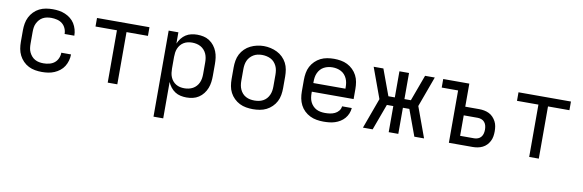

<svg xmlns="http://www.w3.org/2000/svg" viewBox="-51 -965 4903 1615"><g transform="rotate(10 2400.0 -158.0)"><path d="M298 8Q268 8 239 3Q210 -2 184 -15Q158 -28 137 -49.5Q116 -71 103 -97Q90 -123 85 -152Q80 -181 80 -210V-310Q80 -339 85 -368Q90 -397 103 -423Q116 -449 137 -470.5Q158 -492 184 -505Q210 -518 239 -523Q268 -528 298 -528Q325 -528 351.5 -524Q378 -520 403 -509.5Q428 -499 449.5 -482Q471 -465 485 -442.5Q499 -420 506.5 -393.5Q514 -367 514 -340Q514 -340 514 -340Q514 -340 514 -340H431Q431 -340 431 -340Q431 -340 431 -340Q431 -365 420.5 -388.5Q410 -412 391 -427Q372 -442 347 -448Q322 -454 298 -454Q279 -454 260.5 -450.5Q242 -447 225.5 -438Q209 -429 196.5 -414.5Q184 -400 176 -383Q168 -366 165.5 -347.5Q163 -329 163 -310V-210Q163 -191 165.5 -172.5Q168 -154 176 -137Q184 -120 196.5 -105.5Q209 -91 225.5 -82Q242 -73 260.5 -69.5Q279 -66 298 -66Q322 -66 347 -72Q372 -78 391 -93Q410 -108 420.5 -131.5Q431 -155 431 -180Q431 -180 431 -180Q431 -180 431 -180H514Q514 -180 514 -180Q514 -180 514 -180Q514 -153 506.5 -126.5Q499 -100 485 -77.5Q471 -55 449.5 -38Q428 -21 403 -10.5Q378 0 351.5 4Q325 8 298 8Z M859 0V-447H676V-520H1124V-446H941V0Z M1288 215V-520H1371V-424Q1381 -448 1397 -468.5Q1413 -489 1434.5 -503Q1456 -517 1481.5 -522.5Q1507 -528 1532 -528Q1560 -528 1586.5 -522Q1613 -516 1636 -501Q1659 -486 1676 -464Q1693 -442 1703 -416.5Q1713 -391 1716.5 -364Q1720 -337 1720 -310V-210Q1720 -183 1716.5 -156Q1713 -129 1703 -103.5Q1693 -78 1676 -56Q1659 -34 1636 -19Q1613 -4 1586.5 2Q1560 8 1532 8Q1507 8 1481.5 2.5Q1456 -3 1434.5 -17Q1413 -31 1397 -51.5Q1381 -72 1371 -96V215ZM1501 -65Q1520 -65 1538.5 -69Q1557 -73 1573.5 -82Q1590 -91 1603 -105.5Q1616 -120 1623.5 -137Q1631 -154 1634 -172.5Q1637 -191 1637 -210V-310Q1637 -329 1634 -347.5Q1631 -366 1623.5 -383Q1616 -400 1603 -414.5Q1590 -429 1573.5 -438Q1557 -447 1538.5 -451Q1520 -455 1501 -455Q1482 -455 1464 -451Q1446 -447 1430 -437.5Q1414 -428 1402 -413.5Q1390 -399 1383 -382Q1376 -365 1373.5 -346.5Q1371 -328 1371 -310V-210Q1371 -192 1373.5 -173.5Q1376 -155 1383 -138Q1390 -121 1402 -106.5Q1414 -92 1430 -82.5Q1446 -73 1464 -69Q1482 -65 1501 -65Z M2100 8Q2071 8 2041.5 3Q2012 -2 1986 -15Q1960 -28 1938.5 -49Q1917 -70 1903.5 -96Q1890 -122 1885 -151.5Q1880 -181 1880 -210V-310Q1880 -339 1885 -368.5Q1890 -398 1903.5 -424Q1917 -450 1938.5 -471Q1960 -492 1986.5 -505Q2013 -518 2042 -524.5Q2071 -531 2100 -531Q2129 -531 2158 -524.5Q2187 -518 2213.5 -505Q2240 -492 2261.5 -471Q2283 -450 2296.5 -424Q2310 -398 2315 -368.5Q2320 -339 2320 -310V-210Q2320 -181 2315 -151.5Q2310 -122 2296.5 -96Q2283 -70 2261.5 -49Q2240 -28 2214 -15Q2188 -2 2158.5 3Q2129 8 2100 8ZM2100 -66Q2119 -66 2137.5 -69.5Q2156 -73 2173 -82Q2190 -91 2202.5 -105Q2215 -119 2223 -136.5Q2231 -154 2234 -172.5Q2237 -191 2237 -210V-310Q2237 -329 2234 -348Q2231 -367 2223 -384Q2215 -401 2202 -415.5Q2189 -430 2172 -438.5Q2155 -447 2136 -451Q2117 -455 2098 -455Q2079 -455 2060.5 -451Q2042 -447 2026 -437.5Q2010 -428 1997 -414Q1984 -400 1976.5 -383Q1969 -366 1966 -347.5Q1963 -329 1963 -310V-210Q1963 -191 1966 -172.5Q1969 -154 1977 -136.5Q1985 -119 1997.5 -105Q2010 -91 2027 -82Q2044 -73 2062.5 -69.5Q2081 -66 2100 -66Z M2702 8Q2673 8 2643.5 3Q2614 -2 2587.5 -15Q2561 -28 2539.5 -48.5Q2518 -69 2504.5 -95.5Q2491 -122 2485.5 -151Q2480 -180 2480 -210V-310Q2480 -339 2485 -368.5Q2490 -398 2503.5 -424Q2517 -450 2538.5 -471Q2560 -492 2586 -505Q2612 -518 2641.5 -523Q2671 -528 2700 -528Q2729 -528 2758.5 -523Q2788 -518 2814 -505Q2840 -492 2861.5 -471Q2883 -450 2896.5 -424Q2910 -398 2915 -368.5Q2920 -339 2920 -310V-223H2563V-210Q2563 -191 2566 -172Q2569 -153 2577 -136Q2585 -119 2598.5 -104.5Q2612 -90 2628.5 -81.5Q2645 -73 2664 -69.5Q2683 -66 2702 -66Q2724 -66 2745 -69Q2766 -72 2785.5 -81Q2805 -90 2819 -107Q2833 -124 2835 -146H2918Q2916 -121 2906.5 -98Q2897 -75 2881 -56.5Q2865 -38 2844 -25Q2823 -12 2799.5 -4.5Q2776 3 2751.5 5.5Q2727 8 2702 8ZM2563 -297H2837V-310Q2837 -329 2834 -347.5Q2831 -366 2823 -383.5Q2815 -401 2802.5 -415Q2790 -429 2773 -438Q2756 -447 2737.5 -451Q2719 -455 2700 -455Q2681 -455 2662.5 -451Q2644 -447 2627 -438Q2610 -429 2597.5 -415Q2585 -401 2577 -383.5Q2569 -366 2566 -347.5Q2563 -329 2563 -310Z M3039 0 3134 -260 3039 -520H3122L3204 -297H3259V-520H3341V-297H3396L3478 -520H3561L3466 -260L3561 0H3478L3396 -223H3341V0H3259V-223H3204L3122 0Z M3773 0V-447H3633V-520H3856V-323H3976Q3997 -323 4018.5 -319Q4040 -315 4059.5 -305.5Q4079 -296 4094 -280Q4109 -264 4119 -245Q4129 -226 4132.5 -204.5Q4136 -183 4136 -161Q4136 -140 4132.5 -118.5Q4129 -97 4119 -77.5Q4109 -58 4094 -42.5Q4079 -27 4059.5 -17.5Q4040 -8 4018.5 -4Q3997 0 3976 0ZM3856 -74H3976Q3992 -74 4008 -80Q4024 -86 4034.5 -99Q4045 -112 4049 -128.5Q4053 -145 4053 -161Q4053 -178 4049 -194.5Q4045 -211 4034.5 -224Q4024 -237 4008 -243Q3992 -249 3976 -249H3856Z M4459 0V-447H4276V-520H4724V-446H4541V0Z"/></g></svg>

Font: Zed Mono Extended
Style: Regular
Weight: 400
Width: 7
Monospace: yes
Designer: Belleve Invis
Foundry: Belleve Invis
Version: Version 1.0.0; ttfautohint (v1.8.4)